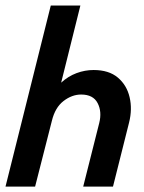

<svg xmlns="http://www.w3.org/2000/svg" viewBox="-21 -687 530 707"><path d="M-0.7 0 166 -666.7H275L204.2 -382.6Q229.9 -406.2 260.8 -417.7Q291.7 -429.2 323.6 -429.2Q379.9 -429.2 412.8 -401.4Q445.8 -373.6 456.2 -329.2Q466.7 -284.7 454.2 -235.4L395.1 0H285.4L344.4 -234Q354.9 -275.7 338.5 -307.3Q322.2 -338.9 277.8 -338.9Q243.8 -338.9 212.8 -314.9Q181.9 -291 170.1 -242.4L108.3 0Z"/></svg>

Font: Afacad SemiBold
Style: Italic
Weight: 600
Italic angle: -14°
Designer: Kristian Moeller
Foundry: Dicotype
Version: Version 1.000